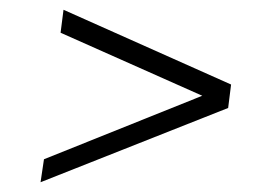

<svg xmlns="http://www.w3.org/2000/svg" viewBox="-20 -545 542 393"><path d="M70 -219 63 -172 447 -324 453 -372 110 -525 104 -478 394 -349Z"/></svg>

Font: United Sans Thin
Style: Italic
Weight: 100
Italic angle: -8°
Designer: Pablo Impallari, Rodrigo Fuenzalida (Modified by Dan O. Williams)
Version: Version 1.000;PS 001.000;hotconv 1.0.88;makeotf.lib2.5.64775